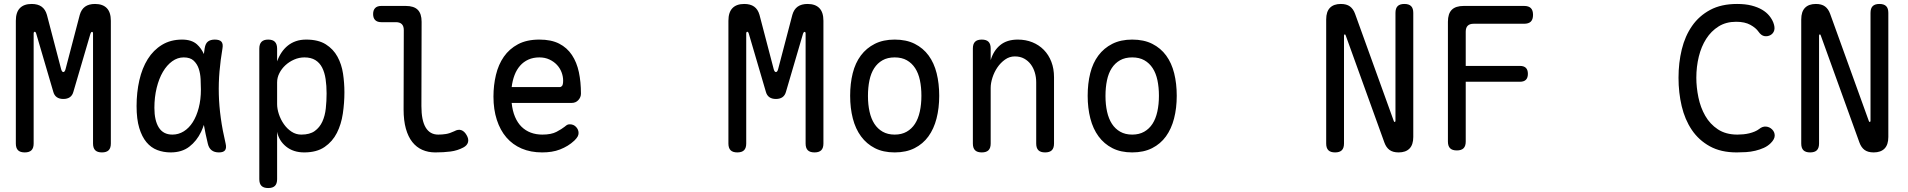

<svg xmlns="http://www.w3.org/2000/svg" viewBox="-20 -760 9640 970"><path d="M540 -35Q540 -12 529 -1Q518 10 495 10Q472 10 461 -1Q450 -12 450 -35V-590Q450 -599 445 -599Q440 -599 437 -590L351 -297Q346 -278 333 -269Q320 -260 300 -260Q280 -260 267 -269Q254 -278 249 -297L163 -590Q160 -600 155 -599.5Q150 -599 150 -590V-35Q150 -12 139 -1Q128 10 105 10Q82 10 71 -1Q60 -12 60 -35V-655Q60 -698 80.5 -719Q101 -740 140 -740Q171 -740 190 -726.5Q209 -713 217 -685L289 -410Q293 -396 300 -396Q307 -396 311 -410L383 -685Q391 -713 410 -726.5Q429 -740 460 -740Q499 -740 519.5 -719Q540 -698 540 -655Z M842 10Q806 10 774.5 -2Q743 -14 720 -41.5Q697 -69 683.5 -113.5Q670 -158 670 -224Q670 -293 684 -354.5Q698 -416 726.5 -461.5Q755 -507 798.5 -533.5Q842 -560 900 -560Q948 -560 975 -536Q997 -516 1010 -487Q1012 -502 1014 -516Q1018 -541 1031 -550.5Q1044 -560 1065 -560Q1089 -560 1098.5 -549.5Q1108 -539 1104 -516Q1094 -457 1089 -399.5Q1084 -342 1085.5 -283.5Q1087 -225 1095.5 -163.5Q1104 -102 1120 -34Q1125 -12 1117 -1Q1109 10 1086 10Q1063 10 1049 -1Q1035 -12 1030 -34Q1018 -83 1010 -129Q1004 -111 996 -94Q974 -48 936.5 -19Q899 10 842 10ZM851 -80Q882 -80 908.5 -96.5Q935 -113 954 -143Q973 -173 984 -215Q995 -257 995 -308Q995 -332 993.5 -360.5Q992 -389 984 -413Q976 -437 958.5 -453.5Q941 -470 908 -470Q877 -470 850 -450.5Q823 -431 803 -397Q783 -363 771.5 -316Q760 -269 760 -215Q760 -151 782.5 -115.5Q805 -80 851 -80Z M1335 -560Q1358 -560 1369 -548.5Q1380 -537 1380 -514V-450Q1389 -475 1402.5 -495Q1416 -515 1434 -529.5Q1452 -544 1475 -552Q1498 -560 1527 -560Q1588 -560 1626 -536Q1664 -512 1685 -473.5Q1706 -435 1713 -388Q1720 -341 1720 -294Q1720 -240 1712 -186Q1704 -132 1682 -88.5Q1660 -45 1620 -17.5Q1580 10 1517 10Q1462 10 1425.5 -19.5Q1389 -49 1380 -94V145Q1380 168 1369 179Q1358 190 1335 190Q1312 190 1301 179Q1290 168 1290 145V-514Q1290 -537 1301 -548.5Q1312 -560 1335 -560ZM1518 -470Q1491 -470 1466 -459Q1441 -448 1422 -430.5Q1403 -413 1391.5 -390.5Q1380 -368 1380 -344V-234Q1380 -210 1389 -183Q1398 -156 1414 -133Q1430 -110 1452.5 -95Q1475 -80 1502 -80Q1545 -80 1570 -98Q1595 -116 1608.5 -145.5Q1622 -175 1626 -212.5Q1630 -250 1630 -288Q1630 -327 1625 -360.5Q1620 -394 1607.5 -418.5Q1595 -443 1573 -456.5Q1551 -470 1518 -470Z M2109 -224Q2109 -152 2130.5 -116Q2152 -80 2194 -80Q2214 -80 2233 -83Q2252 -86 2275 -97Q2295 -108 2310.5 -102.5Q2326 -97 2337 -78Q2349 -58 2344.5 -41.5Q2340 -25 2321 -15Q2291 1 2256 5.5Q2221 10 2179 10Q2143 10 2113.5 -3Q2084 -16 2063 -42.5Q2042 -69 2030.5 -110Q2019 -151 2019 -207L2020 -608Q2020 -628 2010 -638Q2000 -648 1980 -648H1906Q1886 -648 1875.5 -658.5Q1865 -669 1865 -689Q1865 -709 1875.5 -719.5Q1886 -730 1906 -730H2030Q2071 -730 2090.5 -710.5Q2110 -691 2110 -650Z M2859 -132Q2878 -132 2890.5 -118.5Q2903 -105 2903 -88Q2903 -79 2898.5 -70.5Q2894 -62 2882 -50Q2866 -35 2848 -24Q2830 -13 2809.5 -5Q2789 3 2766.5 6.5Q2744 10 2719 10Q2661 10 2615.5 -9.5Q2570 -29 2538.5 -65.5Q2507 -102 2490 -154.5Q2473 -207 2473 -272Q2473 -329 2485.5 -381.5Q2498 -434 2525.5 -473.5Q2553 -513 2597 -536.5Q2641 -560 2705 -560Q2765 -560 2805 -539.5Q2845 -519 2869.5 -482Q2894 -445 2904.5 -395.5Q2915 -346 2915 -287Q2915 -269 2902 -254.5Q2889 -240 2868 -240H2565Q2569 -200 2582 -169.5Q2595 -139 2615 -119.5Q2635 -100 2661.5 -90Q2688 -80 2720 -80Q2765 -80 2791.5 -94Q2818 -108 2833 -120Q2841 -127 2846 -129.5Q2851 -132 2859 -132ZM2565 -320H2809Q2814 -320 2819.5 -326Q2825 -332 2825 -353Q2825 -374 2817 -395Q2809 -416 2793.5 -432.5Q2778 -449 2755.5 -459.5Q2733 -470 2705 -470Q2674 -470 2649.5 -459Q2625 -448 2607.5 -428Q2590 -408 2579.5 -380.5Q2569 -353 2565 -320Z M4140 -35Q4140 -12 4129 -1Q4118 10 4095 10Q4072 10 4061 -1Q4050 -12 4050 -35V-590Q4050 -599 4045 -599Q4040 -599 4037 -590L3951 -297Q3946 -278 3933 -269Q3920 -260 3900 -260Q3880 -260 3867 -269Q3854 -278 3849 -297L3763 -590Q3760 -600 3755 -599.5Q3750 -599 3750 -590V-35Q3750 -12 3739 -1Q3728 10 3705 10Q3682 10 3671 -1Q3660 -12 3660 -35V-655Q3660 -698 3680.5 -719Q3701 -740 3740 -740Q3771 -740 3790 -726.5Q3809 -713 3817 -685L3889 -410Q3893 -396 3900 -396Q3907 -396 3911 -410L3983 -685Q3991 -713 4010 -726.5Q4029 -740 4060 -740Q4099 -740 4119.5 -719Q4140 -698 4140 -655Z M4500 10Q4442 10 4400 -11.5Q4358 -33 4330 -71Q4302 -109 4288.5 -161.5Q4275 -214 4275 -276Q4275 -338 4288 -390Q4301 -442 4329 -479.5Q4357 -517 4399.5 -538.5Q4442 -560 4500 -560Q4559 -560 4601.5 -538.5Q4644 -517 4671.5 -479.5Q4699 -442 4712 -390Q4725 -338 4725 -276Q4725 -214 4711.5 -161.5Q4698 -109 4670.5 -71Q4643 -33 4600.5 -11.5Q4558 10 4500 10ZM4500 -80Q4535 -80 4560.5 -94.5Q4586 -109 4602.5 -134.5Q4619 -160 4627 -196.5Q4635 -233 4635 -276Q4635 -319 4627.5 -354.5Q4620 -390 4603.5 -415.5Q4587 -441 4561.5 -455.5Q4536 -470 4500 -470Q4464 -470 4438.5 -455.5Q4413 -441 4396.5 -415.5Q4380 -390 4372.5 -354Q4365 -318 4365 -275Q4365 -232 4373 -196Q4381 -160 4397.5 -134.5Q4414 -109 4439.5 -94.5Q4465 -80 4500 -80Z M4985 -316V-35Q4985 -12 4974 -1Q4963 10 4940 10Q4917 10 4906 -1Q4895 -12 4895 -35V-515Q4895 -538 4906 -549Q4917 -560 4940 -560Q4963 -560 4974 -549Q4985 -538 4985 -515V-456Q4999 -504 5033 -532Q5067 -560 5122 -560Q5162 -560 5195.5 -546.5Q5229 -533 5253.5 -508Q5278 -483 5291.5 -448Q5305 -413 5305 -370V-35Q5305 -12 5294 -1Q5283 10 5260 10Q5237 10 5226 -1Q5215 -12 5215 -35V-344Q5215 -370 5208 -393.5Q5201 -417 5187.5 -435Q5174 -453 5154 -464Q5134 -475 5107 -475Q5080 -475 5057.5 -459Q5035 -443 5019 -419.5Q5003 -396 4994 -368Q4985 -340 4985 -316Z M5700 10Q5642 10 5600 -11.5Q5558 -33 5530 -71Q5502 -109 5488.5 -161.5Q5475 -214 5475 -276Q5475 -338 5488 -390Q5501 -442 5529 -479.5Q5557 -517 5599.5 -538.5Q5642 -560 5700 -560Q5759 -560 5801.5 -538.5Q5844 -517 5871.5 -479.5Q5899 -442 5912 -390Q5925 -338 5925 -276Q5925 -214 5911.5 -161.5Q5898 -109 5870.5 -71Q5843 -33 5800.5 -11.5Q5758 10 5700 10ZM5700 -80Q5735 -80 5760.5 -94.5Q5786 -109 5802.5 -134.5Q5819 -160 5827 -196.5Q5835 -233 5835 -276Q5835 -319 5827.5 -354.5Q5820 -390 5803.5 -415.5Q5787 -441 5761.5 -455.5Q5736 -470 5700 -470Q5664 -470 5638.5 -455.5Q5613 -441 5596.5 -415.5Q5580 -390 5572.5 -354Q5565 -318 5565 -275Q5565 -232 5573 -196Q5581 -160 5597.5 -134.5Q5614 -109 5639.5 -94.5Q5665 -80 5700 -80Z M6680 -662Q6680 -701 6699 -720.5Q6718 -740 6754 -740Q6783 -740 6800 -727.5Q6817 -715 6826 -690L7021 -150Q7022 -147 7023 -145.5Q7024 -144 7026 -144Q7028 -144 7029 -145.5Q7030 -147 7030 -150V-695Q7030 -718 7041 -729Q7052 -740 7075 -740Q7098 -740 7109 -729Q7120 -718 7120 -695V-68Q7120 -29 7101 -9.5Q7082 10 7046 10Q7017 10 7000 -2.5Q6983 -15 6974 -40L6779 -580Q6778 -583 6777 -584.5Q6776 -586 6774 -586Q6772 -586 6771 -584.5Q6770 -583 6770 -580V-35Q6770 -12 6759 -1Q6748 10 6725 10Q6702 10 6691 -1Q6680 -12 6680 -35Z M7385 -427H7659Q7679 -427 7689 -417Q7699 -407 7699 -387Q7699 -367 7689 -357Q7679 -347 7659 -347H7385V-45Q7385 -22 7374 -11Q7363 0 7340 0Q7317 0 7306 -11Q7295 -22 7295 -45V-650Q7295 -691 7314.5 -710.5Q7334 -730 7375 -730H7680Q7703 -730 7714 -719Q7725 -708 7725 -685Q7725 -662 7714 -651Q7703 -640 7680 -640H7425Q7405 -640 7395 -630Q7385 -620 7385 -600Z M8460 -367Q8460 -443 8476.5 -510.5Q8493 -578 8528.5 -629Q8564 -680 8620 -710Q8676 -740 8756 -740Q8798 -740 8829 -732Q8860 -724 8882 -711Q8904 -698 8918 -681Q8932 -664 8939 -646Q8948 -622 8943.5 -606.5Q8939 -591 8925 -583Q8911 -575 8894.5 -577.5Q8878 -580 8864 -600Q8851 -619 8823 -634.5Q8795 -650 8751 -650Q8700 -650 8662.5 -626.5Q8625 -603 8600 -564Q8575 -525 8562.5 -474Q8550 -423 8550 -367Q8550 -319 8560.5 -268Q8571 -217 8595 -175Q8619 -133 8659 -106.5Q8699 -80 8758 -80Q8772 -80 8787.5 -81.5Q8803 -83 8817.5 -86.5Q8832 -90 8845 -95.5Q8858 -101 8867 -108Q8884 -122 8902 -120.5Q8920 -119 8933 -106Q8946 -93 8946 -75Q8946 -57 8926 -37Q8911 -22 8891 -13Q8871 -4 8848 1.5Q8825 7 8801 8.5Q8777 10 8754 10Q8674 10 8618 -21Q8562 -52 8527 -104Q8492 -156 8476 -224Q8460 -292 8460 -367Z M9080 -662Q9080 -701 9099 -720.5Q9118 -740 9154 -740Q9183 -740 9200 -727.5Q9217 -715 9226 -690L9421 -150Q9422 -147 9423 -145.5Q9424 -144 9426 -144Q9428 -144 9429 -145.5Q9430 -147 9430 -150V-695Q9430 -718 9441 -729Q9452 -740 9475 -740Q9498 -740 9509 -729Q9520 -718 9520 -695V-68Q9520 -29 9501 -9.5Q9482 10 9446 10Q9417 10 9400 -2.5Q9383 -15 9374 -40L9179 -580Q9178 -583 9177 -584.5Q9176 -586 9174 -586Q9172 -586 9171 -584.5Q9170 -583 9170 -580V-35Q9170 -12 9159 -1Q9148 10 9125 10Q9102 10 9091 -1Q9080 -12 9080 -35Z"/></svg>

Font: Maple Mono NF CN
Style: Regular
Weight: 400
Monospace: yes
Designer: subframe7536
Version: Version 7.000